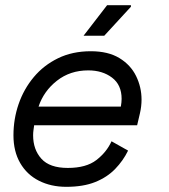

<svg xmlns="http://www.w3.org/2000/svg" viewBox="-20 -708 652 742"><path d="M236 14Q177 14 130.5 -9.5Q84 -33 58 -78Q32 -123 32 -185Q32 -248 52 -306Q72 -364 110.5 -410Q149 -456 204.5 -483Q260 -510 331 -510Q398 -510 441.5 -483.5Q485 -457 506 -414Q527 -371 527 -323Q527 -297 521 -271L510 -224H112Q111 -216 109.5 -206Q108 -196 108 -185Q108 -130 140 -94.5Q172 -59 242 -59Q313 -59 352.5 -89.5Q392 -120 411 -162L475 -126Q456 -87 425 -55Q394 -23 348 -4.5Q302 14 236 14ZM129 -296H447Q450 -313 450 -326Q450 -380 413 -408Q376 -436 321 -436Q251 -436 200 -396Q149 -356 129 -296ZM303 -570 394 -688H486V-682L383 -570Z"/></svg>

Font: Space Mono
Style: Italic
Weight: 400
Italic angle: -12°
Monospace: yes
Designer: Colophon Foundry + Benjamin Critton
Foundry: Colophon Foundry & Benjamin Critton
Version: Version 1.003; ttfautohint (v1.8.4.7-5d5b)